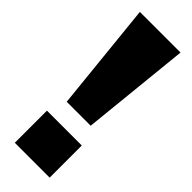

<svg xmlns="http://www.w3.org/2000/svg" viewBox="-238 -727 748 748"><g transform="rotate(45 136.5 -352.5)"><path d="M71 -256 25 -705H249L203 -256ZM41 0V-177H233V0Z"/></g></svg>

Font: Nunito Sans 7pt SemiCondensed Black
Style: Regular
Weight: 900
Width: 4
Designer: Vernon Adams
Foundry: Vernon Adams
Version: Version 3.101;gftools[0.9.27]